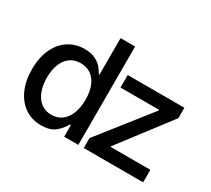

<svg xmlns="http://www.w3.org/2000/svg" viewBox="-137 -945 1312 1195"><g transform="rotate(30 518.5 -348.0)"><path d="M40 -263.7Q40 -348.1 68.6 -409.9Q97.2 -471.7 147.7 -504.4Q198.2 -537.1 262.7 -537.1Q308.1 -537.1 338.6 -522.2Q369.1 -507.3 386 -487.8Q402.8 -468.3 416 -444.3H420.9V-707H525.4V0H423.8V-83H416Q394.5 -43.9 359.9 -16.6Q325.2 10.7 261.7 10.7Q197.8 10.7 147.5 -22.5Q97.2 -55.7 68.6 -117.9Q40 -180.2 40 -263.7ZM423.8 -265.6Q423.8 -321.3 407.7 -362.3Q391.6 -403.3 360.4 -425.8Q329.1 -448.2 285.2 -448.2Q240.2 -448.2 209 -424.8Q177.7 -401.4 162.1 -360.1Q146.5 -318.8 146.5 -265.6Q146.5 -211.4 162.4 -168.9Q178.2 -126.5 209.7 -102.3Q241.2 -78.1 285.2 -78.1Q328.6 -78.1 359.9 -101.6Q391.1 -125 407.5 -167.5Q423.8 -210 423.8 -265.6ZM564.5 -71.3 851.6 -435.5V-440.4H574.2V-530.3H981.4V-455.1L706.1 -94.7V-89.8H991.2V0H564.5Z"/></g></svg>

Font: Pretendard GOV Medium
Style: Regular
Weight: 500
Designer: Base glyphs from Inter by Rasmus Andersson; Hangeul glyphs from Noto Sans CJK(Source Han Sans) by Jang Soo-young and Kan
Foundry: Kil Hyung-jin
Version: Version 1.309